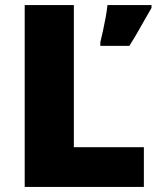

<svg xmlns="http://www.w3.org/2000/svg" viewBox="-20 -734 622 754"><path d="M77 0V-714H270V-156H545V0ZM575 -703Q561 -679 548 -656Q535 -633 521 -608.5Q507 -584 488 -554H374V-568Q379 -588 384.5 -613.5Q390 -639 395 -666Q400 -693 402 -714H575Z"/></svg>

Font: Noto Sans Cham Black
Style: Regular
Weight: 900
Version: Version 2.002